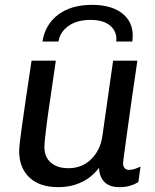

<svg xmlns="http://www.w3.org/2000/svg" viewBox="-20 -761 640 791"><path d="M220 10Q143 10 101 -30Q59 -70 59 -138Q59 -151 62 -177Q65 -203 71 -245.5Q77 -288 86.5 -353.5Q96 -419 110 -511H210Q197 -419 187.5 -356.5Q178 -294 173 -254.5Q168 -215 165.5 -192Q163 -169 163 -155Q163 -114 189.5 -91Q216 -68 262 -68Q318 -68 356 -105.5Q394 -143 402 -202L446 -511H546Q535 -437 524.5 -364.5Q514 -292 506 -232Q498 -172 492.5 -133.5Q487 -95 487 -87Q487 -75 494 -68Q501 -61 511 -61Q532 -61 559 -75L550 -11Q534 -1 515 4.5Q496 10 472 10Q431 10 410 -11.5Q389 -33 388 -70Q372 -48 348.5 -30Q325 -12 292.5 -1Q260 10 220 10ZM155 -590Q166 -660 219.5 -700.5Q273 -741 359 -741Q445 -741 490 -700.5Q535 -660 525 -590H459Q463 -629 435.5 -654Q408 -679 352 -679Q297 -679 262 -654Q227 -629 221 -590Z"/></svg>

Font: Chivo Mono
Style: Italic
Weight: 400
Italic angle: -8.05°
Monospace: yes
Version: Version 1.008